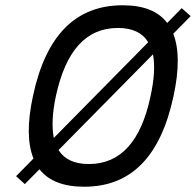

<svg xmlns="http://www.w3.org/2000/svg" viewBox="-20 -699 743 728"><path d="M299 9C221 9 164 -13 130 -57C121 -69 113 -83 107 -98L184 -176C188 -159 194 -143 202 -130L74 -1L41 -31L107 -98C84 -154 83 -233 105 -335C154 -565 267 -679 445 -679C524 -679 580 -657 614 -612C623 -600 631 -587 637 -571L560 -493C556 -511 550 -526 542 -539L669 -668L703 -638L637 -571C659 -515 660 -436 638 -335C589 -105 477 9 299 9ZM184 -176 542 -539C520 -575 482 -593 427 -593C306 -593 229 -506 192 -335C178 -270 176 -217 184 -176ZM202 -130C224 -95 262 -77 317 -77C437 -77 515 -163 551 -335C565 -400 568 -452 560 -493Z"/></svg>

Font: LT Wave Mono
Style: Italic
Weight: 400
Designer: Daniel Lyons
Version: Version 2.5 (Glyphs App)